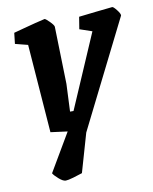

<svg xmlns="http://www.w3.org/2000/svg" viewBox="-76 -522 610 763"><g transform="rotate(-10 229.0 -140.5)"><path d="M458 -425 241 9 196 165Q182 170 159.5 176.5Q137 183 128 183Q117 183 100.5 168.5Q84 154 79 145L169 -8L101 -17L74 -374L23 -387L28 -431Q41 -434 69 -442Q91 -448 116.5 -454.5Q142 -461 156 -464Q160 -464 175 -449Q190 -434 191 -427L197 -195L192 -84H206L335 -383L285 -400L293 -449Q319 -452 363 -457Q407 -462 429 -464Q434 -464 446.5 -448Q459 -432 458 -425Z"/></g></svg>

Font: Grenze SemiBold
Style: Italic
Weight: 600
Italic angle: -10°
Designer: Renata Polastri
Foundry: Omnibus-Type
Version: Version 1.002; ttfautohint (v1.8)